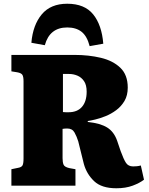

<svg xmlns="http://www.w3.org/2000/svg" viewBox="-20 -994 796 1028"><path d="M603 14Q524 14 484 -24Q444 -62 429 -116L399 -237Q391 -263 379 -284.5Q367 -306 340 -306Q334 -306 327.5 -305.5Q321 -305 315 -304V-147Q315 -126 320 -113Q325 -100 351 -94L384 -88V0H41V-88L75 -95Q94 -98 100 -107.5Q106 -117 106 -146V-559Q106 -583 100 -593Q94 -603 72 -607L41 -612V-700H378Q455 -700 520 -684.5Q585 -669 624.5 -631Q664 -593 664 -525Q664 -483 646.5 -453.5Q629 -424 602 -404Q575 -384 545 -372Q515 -360 489.5 -354Q464 -348 450 -346V-341Q517 -334 553.5 -311.5Q590 -289 607 -241L626 -185Q642 -141 654.5 -122Q667 -103 693 -103Q703 -103 713 -104Q723 -105 734 -108L751 -32Q728 -14 690.5 0Q653 14 603 14ZM347 -393Q394 -393 419 -422Q444 -451 444 -503Q444 -539 430 -559.5Q416 -580 394.5 -589Q373 -598 350 -598H317V-394Q325 -393 332.5 -393Q340 -393 347 -393ZM340 -974Q433 -974 479 -917Q525 -860 533 -760L460 -747Q446 -801 416.5 -824Q387 -847 340 -847Q246 -847 220 -752L148 -765Q156 -860 203.5 -917Q251 -974 340 -974Z"/></svg>

Font: Literata 12pt ExtraBold
Style: Regular
Weight: 800
Designer: Latin by Veronika Burian and Jose Scaglione. Greek by Irene Vlachou. Cyrillic by Vera Evstafieva.
Foundry: TypeTogether
Version: Version 3.002